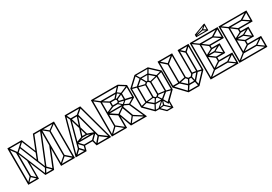

<svg xmlns="http://www.w3.org/2000/svg" viewBox="33 -1699 3891 2742"><g transform="rotate(-30 1978.5 -328.0)"><path d="M761 -7 655 -100 662 -120 773 -23ZM550 0V-20H779V0ZM559 -6 553 -25 661 -118 668 -99ZM759 0V-600H779V0ZM550 -2V-595H570V-2ZM651 -101V-524L671 -523V-100ZM431 -580V-600H779V-580ZM654 -505 562 -580 576 -592 668 -517ZM661 -500 653 -516 765 -598 773 -582ZM343 -98 545 -595 564 -588 362 -92ZM339 -93 351 -109 439 -22 426 -8ZM307 -1 290 -8 342 -102 359 -93ZM415 -6 554 -349 556 -300 435 0ZM291 0V-20H435V0ZM291 -1 98 -472 115 -478 309 -7ZM342 -81 167 -511 182 -524 360 -87ZM301 -218 290 -245 431 -600 450 -593ZM11 -580V-600H247V-580ZM10 0V-600H31V0ZM86 -80V-484H107V-79ZM166 0V-323L185 -276V0ZM333 -340 227 -596 247 -599 343 -361ZM33 -14 21 -26 93 -102 105 -88ZM168 -10 91 -80 102 -97 179 -25ZM12 0V-20H185V0ZM99 -466 12 -582 26 -598 114 -478ZM111 -459 91 -467 230 -593 249 -585Z M1356 0 1193 -595 1212 -600 1376 0ZM812 -1 798 -15 881 -93 896 -80ZM797 0V-20H971V0ZM960 -1 886 -80 901 -93 974 -15ZM971 0 952 -5 976 -96 995 -91ZM980 -80 905 -159 920 -172 994 -94ZM983 -80V-100H1129V-80ZM912 -158 904 -176 1019 -218 1027 -200ZM791 0 955 -600 974 -595 811 0ZM1136 0 1112 -91 1131 -96 1155 -5ZM916 -162V-182H1208V-162ZM897 -80 878 -85 995 -520 1014 -515ZM1148 -1 1134 -15 1216 -112 1232 -99ZM1136 0V-20H1370V0ZM1019 -198V-218H1093V-198ZM1127 -80 1113 -94 1202 -184 1218 -171ZM1021 -200 1002 -206 1047 -348 1066 -343ZM1085 -201 1045 -338 1064 -343 1104 -207ZM1204 -158 1084 -200 1093 -218 1213 -176ZM1357 -2 1214 -108 1227 -124 1369 -18ZM1046 -332 995 -506 1014 -511 1065 -338ZM1220 -94 1106 -515 1125 -520 1239 -99ZM995 -501 953 -588 971 -597 1012 -511ZM1064 -335 1045 -341 1102 -513 1121 -508ZM995 -500V-520H1125V-500ZM955 -580V-600H1212V-580ZM1119 -501 1107 -517 1199 -596 1212 -581Z M1388 0V-20H1638V0ZM1388 0V-600H1408V0ZM1618 0V-228H1638V0ZM1392 -600H1412ZM1401 0 1388 -13 1493 -114 1506 -101ZM1625 0 1497 -101 1509 -114 1638 -13ZM1489 -99V-515H1509V-99ZM1703 0 1622 -227 1640 -232 1723 -7ZM1704 0V-20H1950V0ZM1946 0 1824 -274 1844 -279 1967 0ZM1923 -327V-530H1943V-327ZM1839 -265 1829 -280 1933 -343 1943 -327ZM1755 -301 1745 -315 1810 -371 1821 -359ZM1493 -301V-321H1762V-301ZM1392 -600H1830V-580H1392ZM1489 -520H1751V-500H1489ZM1814 -458 1806 -474 1928 -527 1935 -509ZM1760 -507 1744 -517 1819 -598 1832 -585ZM1935 -512 1817 -586 1830 -600 1943 -530ZM1809 -458 1743 -508 1752 -522 1817 -473ZM1787 -101 1719 -284 1739 -292 1806 -110ZM1700 -434 1686 -446 1747 -515 1762 -502ZM1624 -213 1495 -297 1508 -315 1639 -228ZM1635 -212 1624 -228 1754 -318 1765 -304ZM1802 -355 1806 -375 1933 -346 1929 -325ZM1755 -302 1763 -318 1842 -281 1834 -264ZM1602 -450H1700V-430H1602ZM1622 -450V-359H1602V-450ZM1492 -504 1500 -519 1619 -446 1607 -431ZM1602 -379H1700V-359H1602ZM1820 -473V-361H1800V-473ZM1728 -428V-382H1708V-428ZM1502 -309 1494 -325 1613 -378 1620 -360ZM1688 -373 1713 -392 1726 -378 1700 -359ZM1688 -436 1700 -450 1726 -429 1708 -419ZM1788 -126 1802 -116 1720 -9 1703 -17ZM1939 -11 1790 -104 1803 -118 1950 -25ZM1684 -366 1696 -376 1765 -314 1754 -303ZM1716 -413 1710 -431 1808 -477 1818 -461ZM1720 -394 1814 -372 1806 -354 1711 -377ZM1498 -497 1398 -576 1412 -588 1511 -511Z M2107 0 1957 -150 1971 -164 2121 -14ZM1977 -147 1971 -164 2054 -186 2060 -169ZM2119 -9 2104 -18 2152 -107 2167 -98ZM2107 0V-18H2174V0ZM2152 -89 2047 -175 2061 -189 2166 -103ZM1957 -150V-460H1977V-150ZM2062 -171 2056 -187 2181 -201 2187 -185ZM2152 -89V-107H2282V-89ZM2162 -93 2149 -103 2199 -177 2212 -167ZM2324 1 2267 -96 2284 -104 2333 -18ZM2047 -175V-435H2067V-175ZM2199 -159 2167 -190 2181 -204 2213 -173ZM2199 -159V-177H2235V-159ZM2272 -93 2222 -167 2235 -177 2286 -103ZM2235 -159 2221 -173 2253 -204 2267 -190ZM2054 -424 1971 -446 1977 -463 2060 -441ZM2282 -89 2268 -103 2373 -189 2387 -175ZM2167 -190V-405H2187V-190ZM2324 1 2322 -28 2463 -164 2477 -150ZM2372 -170 2252 -186 2253 -204 2378 -187ZM2181 -391 2061 -421 2067 -437 2187 -408ZM2247 -190V-405H2267V-190ZM1971 -446 1957 -460 2107 -600 2121 -586ZM2061 -421 2047 -435 2152 -526 2166 -512ZM2457 -147 2374 -169 2380 -186 2463 -164ZM2181 -391 2167 -405 2199 -436 2213 -422ZM2199 -418V-436H2235V-418ZM2199 -418 2147 -510 2162 -520 2214 -428ZM2253 -391 2221 -422 2235 -436 2267 -405ZM2367 -175V-435H2387V-175ZM2148 -509 2106 -580 2123 -586 2165 -515ZM2235 -418 2220 -428 2272 -520 2287 -510ZM2253 -392 2247 -408 2367 -437 2373 -421ZM2152 -508V-526H2282V-508ZM2457 -150V-460H2477V-150ZM2373 -421 2268 -512 2282 -526 2387 -435ZM2107 -582V-600H2327V-582ZM2286 -509 2269 -515 2311 -586 2328 -580ZM2380 -424 2374 -441 2457 -463 2463 -446ZM2463 -446 2313 -586 2327 -600 2477 -460ZM2173 -2 2159 -10 2264 -102 2278 -94ZM2252 81V63H2352L2357 81ZM2338 81V-37H2357V81ZM2252 81 2163 -6 2179 -16 2267 70ZM2343 79 2240 -17 2251 -31 2356 68ZM2177 -1 2178 -17 2254 -27 2253 -10ZM2239 -9 2268 -96 2285 -97 2259 -10Z M2487 -600H2507V-173H2487ZM2707 -600H2727V-203H2707ZM2817 -600H2837V-203H2817ZM2977 -600H2997V-174H2977ZM2487 -600H2727V-580H2487ZM2817 -600H2997V-580H2817ZM2652 -20H2832V0H2652ZM2487 -174 2502 -188 2667 -13 2652 0ZM2817 -13 2982 -188 2997 -174 2832 0ZM2592 -500H2612V-184H2592ZM2897 -520H2917V-194H2897ZM2709 -595 2721 -579 2604 -484 2592 -500ZM2601 -484 2491 -581 2503 -597 2613 -500ZM2745 -181H2802V-161H2745ZM2703 -103H2823V-83H2703ZM2981 -598 2993 -582 2911 -507 2899 -523ZM2906 -504 2821 -581 2833 -597 2918 -520ZM2488 -193H2612V-173H2488ZM2703 -101 2720 -90 2665 -6 2649 -17ZM2743 -178 2760 -167 2720 -90 2704 -101ZM2822 -7 2804 -91 2823 -96 2842 -15ZM2803 -95 2786 -171 2804 -176 2821 -101ZM2608 -196 2719 -96 2703 -83 2593 -183ZM2909 -207 2989 -188 2984 -169 2904 -188ZM2723 -215 2761 -173 2745 -161 2707 -203ZM2823 -83 2807 -96 2902 -207 2917 -194ZM2802 -161 2786 -173 2821 -215 2837 -203ZM2601 -174 2596 -193 2723 -218 2728 -199ZM2828 -221 2910 -208 2905 -189 2823 -202Z M3030 0 3017 -13 3129 -102 3142 -89ZM3017 0V-600H3037V0ZM3127 -97V-521H3147V-97ZM3247 -223 3134 -307 3149 -320 3260 -237ZM3247 -225V-245H3377V-225ZM3148 -313 3133 -324 3247 -385 3260 -370ZM3129 -506 3022 -583 3035 -596 3142 -519ZM3147 -307V-327H3267V-307ZM3247 -365V-385H3377V-365ZM3367 -225 3247 -316 3262 -327 3380 -237ZM3264 -307 3247 -316 3367 -385 3380 -370ZM3367 -225V-385H3387V-225ZM3237 -160V-245H3257V-160ZM3027 0V-20H3467V0ZM3148 -95 3133 -106 3243 -180 3256 -165ZM3133 -87V-107H3357V-87ZM3243 -160V-180H3467V-160ZM3457 -10 3337 -96 3352 -107 3470 -22ZM3354 -87 3337 -96 3457 -180 3470 -165ZM3457 0V-180H3477V0ZM3027 -600H3467V-580H3027ZM3148 -515 3256 -435 3243 -420 3133 -504ZM3133 -523H3357V-503H3133ZM3237 -440H3467V-420H3237ZM3453 -593 3470 -580 3351 -506 3336 -520ZM3352 -520 3470 -442 3457 -427 3334 -511ZM3457 -600H3477V-420H3457ZM3237 -365V-440H3257V-365ZM3140 -626V-641H3334V-626ZM3332 -626 3267 -666 3275 -680 3340 -640ZM3140 -626V-665H3160V-626ZM3147 -640V-655L3264 -680L3278 -667ZM3325 -626V-737H3340V-626ZM3140 -651V-667L3325 -737L3340 -728ZM3273 -666 3264 -680 3330 -735 3340 -725Z M3505 0 3492 -13 3604 -102 3617 -89ZM3492 0V-600H3512V0ZM3602 -97V-521H3622V-97ZM3722 -223 3609 -307 3624 -320 3735 -237ZM3722 -225V-245H3852V-225ZM3623 -313 3608 -324 3722 -385 3735 -370ZM3604 -506 3497 -583 3510 -596 3617 -519ZM3622 -307V-327H3742V-307ZM3722 -365V-385H3852V-365ZM3842 -225 3722 -316 3737 -327 3855 -237ZM3739 -307 3722 -316 3842 -385 3855 -370ZM3842 -225V-385H3862V-225ZM3712 -160V-245H3732V-160ZM3502 0V-20H3942V0ZM3623 -95 3608 -106 3718 -180 3731 -165ZM3608 -87V-107H3832V-87ZM3718 -160V-180H3942V-160ZM3932 -10 3812 -96 3827 -107 3945 -22ZM3829 -87 3812 -96 3932 -180 3945 -165ZM3932 0V-180H3952V0ZM3502 -600H3942V-580H3502ZM3623 -515 3731 -435 3718 -420 3608 -504ZM3608 -523H3832V-503H3608ZM3712 -440H3942V-420H3712ZM3928 -593 3945 -580 3826 -506 3811 -520ZM3827 -520 3945 -442 3932 -427 3809 -511ZM3932 -600H3952V-420H3932ZM3712 -365V-440H3732V-365Z"/></g></svg>

Font: Octagon Variable
Style: Regular
Weight: 400
Designer: Alexander Royter, Emma Schmalisch, Felix Willnauer, Friederike Temme, Greta Wachholz, Jason Tsiakas, Julia Baskal, Julia
Foundry: Type Design @ HAW Hamburg
Version: Version 1.000